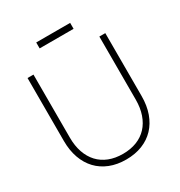

<svg xmlns="http://www.w3.org/2000/svg" viewBox="-205 -1022 1101 1176"><g transform="rotate(-30 345.0 -433.5)"><path d="M225 -882H465V-840H225ZM345 15Q281.5 15 230.5 -5.2Q179.5 -25.5 144 -63Q108.5 -100.5 89.2 -154.2Q70 -208 70 -275V-720H112V-274Q112 -216 128 -169.8Q144 -123.5 174 -91.2Q204 -59 247.2 -42Q290.5 -25 345 -25Q399.5 -25 442.8 -42Q486 -59 516 -91.2Q546 -123.5 562 -169.8Q578 -216 578 -274V-720H620V-275Q620 -208 600.8 -154.2Q581.5 -100.5 546 -63Q510.5 -25.5 459.5 -5.2Q408.5 15 345 15Z"/></g></svg>

Font: Vela Sans ExtLt
Style: Regular
Weight: 200
Designer: Principal design: Mikhail Sharanda - project Manrope.
Design modification: Ravid Balaliev
Foundry: Mikhail Sharanda
Version: Version 1.001